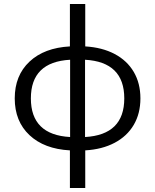

<svg xmlns="http://www.w3.org/2000/svg" viewBox="-20 -740 779 964"><path d="M331 204V15Q202 8 128 -61.5Q54 -131 54 -246Q54 -361 128 -430.5Q202 -500 331 -507V-720H408V-507Q493 -502 555.5 -469Q618 -436 651.5 -379Q685 -322 685 -246Q685 -170 651.5 -113Q618 -56 555.5 -23Q493 10 408 15V204ZM135 -246Q135 -63 332 -52V-440Q135 -429 135 -246ZM604 -246Q604 -429 407 -440V-52Q604 -63 604 -246Z"/></svg>

Font: Wix Madefor Text
Style: Regular
Weight: 400
Designer: Dalton Maag Ltd
Foundry: Dalton Maag Ltd
Version: Version 3.100